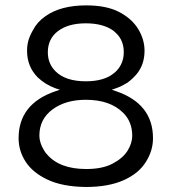

<svg xmlns="http://www.w3.org/2000/svg" viewBox="-20 -707 653 731"><path d="M562.5 -180.7Q562.5 -311.5 422.9 -359.4L405.3 -365.2Q430.7 -374 438 -377.4Q445.3 -380.9 452.1 -384.8Q459 -388.7 465.8 -392.6Q485.4 -407.2 501 -425.8Q530.3 -461.9 530.3 -513.7Q530.3 -556.6 506.3 -596.2Q482.4 -635.7 434.1 -661.1Q385.7 -686.5 308.6 -686.5Q210.9 -686.5 153.3 -645.5Q122.1 -624 106.4 -593.8Q93.8 -572.3 88.4 -553.7Q83 -535.2 83 -513.7Q83 -453.1 124 -412.1Q151.4 -385.7 190.4 -371.1L208 -365.2L190.4 -359.4Q50.8 -311.5 50.8 -180.7Q50.8 -132.8 77.6 -91.3Q104.5 -49.8 160.2 -23.4Q217.8 3.9 306.6 4.9Q393.6 4.9 452.1 -21.5Q509.8 -47.9 536.1 -91.8Q562.5 -133.8 562.5 -180.7ZM306.6 -397.5Q229.5 -397.5 191.4 -435.5Q162.1 -464.8 162.1 -507.8Q162.1 -559.6 201.2 -588.9Q240.2 -618.2 306.6 -618.2Q373 -618.2 412.1 -589.8L423.8 -579.1Q451.2 -551.8 451.2 -508.3Q451.2 -464.8 421.9 -435.5L414.1 -428.7Q377 -397.5 306.6 -397.5ZM308.6 -63.5Q207 -63.5 159.2 -119.1Q152.3 -126 147.5 -134.8Q129.9 -164.1 129.9 -190.4Q129.9 -253.9 180.7 -291Q230.5 -327.1 306.6 -327.1Q399.4 -327.1 449.2 -277.3Q483.4 -243.2 483.4 -190.4Q483.4 -161.1 464.8 -131.8Q446.3 -103.5 407.7 -83.5Q369.1 -63.5 308.6 -63.5Z"/></svg>

Font: FakePearl
Style: Light
Weight: 350
Version: Version 1.2